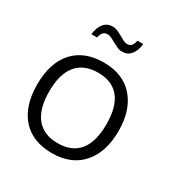

<svg xmlns="http://www.w3.org/2000/svg" viewBox="-195 -1043 1170 1207"><g transform="rotate(30 389.5 -439.5)"><path d="M639.2 -328.1Q639.2 -175.3 561.5 -87.2Q483.9 1 344.7 1Q203.1 1 126.2 -85.7Q49.3 -172.4 49.3 -328.6Q49.3 -483.9 126.5 -570.1Q203.6 -656.2 345.7 -656.2Q484.4 -656.2 561.8 -568.6Q639.2 -481 639.2 -328.1ZM136.7 -328.1Q136.7 -200.7 189.9 -136Q243.2 -71.3 344.7 -71.3Q447.3 -71.3 499.5 -135.7Q551.8 -200.2 551.8 -328.1Q551.8 -454.1 499.8 -518.6Q447.8 -583 345.7 -583Q243.2 -583 189.9 -518.3Q136.7 -453.6 136.7 -328.1ZM407.2 -772Q389.2 -772 371.8 -779.8Q354.5 -787.6 337.9 -796.9Q321.3 -806.2 305.9 -814Q290.5 -821.8 276.4 -821.8Q255.4 -821.8 244.4 -809.3Q233.4 -796.9 227.5 -771H186.5Q191.9 -821.8 216.1 -850.8Q240.2 -879.9 278.8 -879.9Q298.3 -879.9 316.4 -872.1Q334.5 -864.3 350.8 -854.7Q367.2 -845.2 382.3 -837.4Q397.5 -829.6 411.1 -829.6Q431.6 -829.6 441.9 -842Q452.1 -854.5 458 -880.4H500Q494.6 -829.6 470.7 -800.8Q446.8 -772 407.2 -772Z"/></g></svg>

Font: XL-Viking
Style: Regular
Weight: 400
Foundry: Ascender Corporation
Version: Version 1.10 March 23, 2015